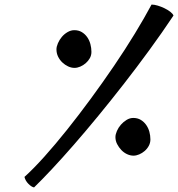

<svg xmlns="http://www.w3.org/2000/svg" viewBox="-20 -781 779 840"><path d="M563 -265Q582 -265 596 -256.5Q610 -248 619.5 -234.5Q629 -221 633.5 -204.5Q638 -188 638 -171Q638 -156 631 -143Q624 -130 613 -120.5Q602 -111 589 -105.5Q576 -100 564 -100Q550 -100 536 -106.5Q522 -113 511 -124.5Q500 -136 492.5 -150.5Q485 -165 485 -181Q485 -193 491.5 -208Q498 -223 509 -235.5Q520 -248 534 -256.5Q548 -265 563 -265ZM305 -649Q324 -649 338 -640.5Q352 -632 361.5 -618.5Q371 -605 375.5 -588Q380 -571 380 -554Q380 -539 373 -526.5Q366 -514 355 -504.5Q344 -495 331 -489.5Q318 -484 306 -484Q292 -484 278 -490.5Q264 -497 252.5 -508Q241 -519 234 -533.5Q227 -548 227 -565Q227 -577 233.5 -592Q240 -607 250.5 -619.5Q261 -632 275.5 -640.5Q290 -649 305 -649ZM739 -713Q689 -638 633.5 -562Q578 -486 521.5 -413.5Q465 -341 409.5 -273.5Q354 -206 303 -147.5Q252 -89 207.5 -41.5Q163 6 129 39Q118 37 104.5 23.5Q91 10 87 -7Q126 -42 174 -95.5Q222 -149 273.5 -213.5Q325 -278 377.5 -349.5Q430 -421 479 -493Q528 -565 570 -634Q612 -703 643 -761Q655 -761 670 -756.5Q685 -752 699.5 -745Q714 -738 725 -729.5Q736 -721 739 -713Z"/></svg>

Font: Kaushan Script
Style: Regular
Weight: 400
Designer: Pablo Impallari
Foundry: Pablo Impallari
Version: Version 1.002